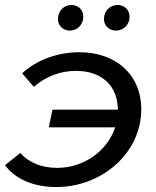

<svg xmlns="http://www.w3.org/2000/svg" viewBox="-29 -745 627 772"><path d="M252 -622C281 -622 306 -645 306 -678C306 -706 285 -725 258 -725C229 -725 204 -702 204 -668C204 -641 225 -622 252 -622ZM437 -622C467 -622 492 -645 492 -678C492 -706 470 -725 444 -725C414 -725 389 -702 389 -668C389 -641 411 -622 437 -622ZM290 -535C202 -535 116 -503 60 -450L107 -396C157 -439 215 -460 276 -460C380 -460 444 -401 445 -304H182L167 -233H434C403 -139 310 -70 200 -70C140 -70 86 -91 53 -130L-9 -81C32 -25 106 7 197 7C385 7 539 -133 539 -305C539 -444 438 -535 290 -535Z"/></svg>

Font: AWKNG-Font Medium
Style: Italic
Weight: 500
Italic angle: -11.3°
Designer: Awakening Church
Foundry: Awakening Church
Version: Version 1.700;PS 001.700;hotconv 1.0.88;makeotf.lib2.5.64775